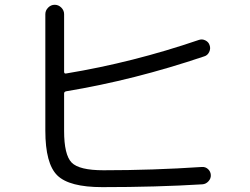

<svg xmlns="http://www.w3.org/2000/svg" viewBox="-20 -767 1040 800"><path d="M406.2 12.7Q268.6 12.7 218.8 -36.1Q168.9 -85 168.9 -222.7V-708Q168.9 -723.6 180.7 -735.4Q192.4 -747.1 208 -747.1Q223.6 -747.1 235.4 -735.4Q247.1 -723.6 247.1 -708V-467.8Q247.1 -459 255.9 -460.9Q534.2 -506.8 808.6 -600.6Q822.3 -605.5 835.9 -598.6Q849.6 -591.8 853.5 -578.1Q858.4 -564.5 851.6 -550.3Q844.7 -536.1 831.1 -532.2Q539.1 -433.6 255.9 -386.7Q247.1 -384.8 247.1 -377.9V-221.7Q247.1 -122.1 278.3 -89.8Q309.6 -57.6 411.1 -57.6Q617.2 -57.6 821.3 -71.3Q835.9 -72.3 846.7 -62.5Q857.4 -52.7 858.4 -38.1Q859.4 -23.4 848.6 -11.7Q837.9 0 823.2 1Q631.8 12.7 406.2 12.7Z"/></svg>

Font: Rounded Mgen+ 1m regular
Style: Regular
Weight: 400
Designer: [Source Han Sans]
Ryoko NISHIZUKA  (kana & ideographs); Paul D. Hunt (Latin, Greek & Cyrillic); Wenlong ZHANG  (bopomofo
Version: Version 1.059.20150602